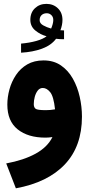

<svg xmlns="http://www.w3.org/2000/svg" viewBox="-20 -724 470 1010"><path d="M316.9 -517.6Q293.5 -517.6 274.9 -520Q249 -485.4 200.7 -467.8Q152.3 -450.2 90.8 -446.8V-494.6Q134.8 -498.5 170.7 -508.5Q206.5 -518.6 225.1 -533.2Q192.9 -541.5 166.3 -563.2Q139.6 -585 139.6 -619.6Q139.6 -657.7 163.8 -680.7Q188 -703.6 224.1 -703.6Q260.3 -703.6 284.4 -680.4Q308.6 -657.2 308.6 -619.1Q308.6 -593.3 297.9 -564.9Q306.2 -564 316.9 -564ZM249 -573.7Q253.9 -585 257.1 -596.9Q260.3 -608.9 260.3 -618.7Q260.3 -634.8 250.2 -644.5Q240.2 -654.3 226.1 -654.3Q209 -654.3 198.7 -644.5Q188.5 -634.8 188.5 -617.7Q188.5 -601.1 207.3 -590.6Q226.1 -580.1 249 -573.7ZM255.9 -2.9Q235.4 0 218.8 0Q127.4 0 73 -43.5Q18.6 -86.9 18.6 -173.8Q18.6 -213.4 29.8 -254.2Q41 -294.9 64.2 -329.6Q87.4 -364.3 123.5 -385.3Q159.7 -406.2 209 -406.2Q262.2 -406.2 300.5 -379.9Q338.9 -353.5 363.3 -310.1Q387.7 -266.6 399.4 -214.4Q411.1 -162.1 411.1 -110.4Q411.1 45.4 321.3 140.6Q231.4 235.8 63.5 266.6L12.7 135.7Q104.5 118.7 167 84.5Q229.5 50.3 255.9 -2.9ZM269.5 -148.9Q262.2 -216.8 244.1 -239Q226.1 -261.2 205.1 -261.2Q189 -261.2 178.5 -247.6Q168 -233.9 162.8 -214.4Q157.7 -194.8 157.7 -176.3Q157.7 -159.7 167 -152.1Q176.3 -144.5 221.2 -144.5Q245.6 -144.5 269.5 -148.9Z"/></svg>

Font: Vazir Black WOL-UI
Style: Black-WOL-UI
Weight: 900
Designer: Saber Rastikerdar
Foundry: Saber Rastikerdar
Version: Version 30.0.0